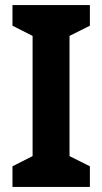

<svg xmlns="http://www.w3.org/2000/svg" viewBox="-20 -734 402 754"><path d="M333 0H29V-81L108 -121V-593L29 -633V-714H333V-633L253 -593V-121L333 -81Z"/></svg>

Font: Noto Sans Tamil SemiCondensed
Style: Bold
Weight: 700
Width: 4
Designer: Jelle Bosma - Monotype Design Team
Foundry: Monotype Imaging Inc.
Version: Version 2.004; ttfautohint (v1.8.4.7-5d5b)